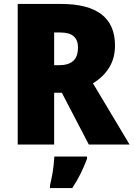

<svg xmlns="http://www.w3.org/2000/svg" viewBox="-20 -734 678 975"><path d="M289 -714Q564 -714 564 -503Q564 -439 534.5 -391Q505 -343 452 -311L638 0H431L294 -263H255V0H70V-714ZM286 -569H255V-403H284Q326 -403 351 -424Q376 -445 376 -494Q376 -530 354.5 -549.5Q333 -569 286 -569ZM422 72Q407 112 389.5 147.5Q372 183 347 221H234V207Q239 187 244 160.5Q249 134 252 107Q255 80 256 61H422Z"/></svg>

Font: Noto Sans Lao Looped SemiCondensed Black
Style: Regular
Weight: 900
Width: 4
Designer: Mark Frömberg, Ben Mitchell
Foundry: The Fontpad Ltd
Version: Version 1.002; ttfautohint (v1.8.4.7-5d5b)